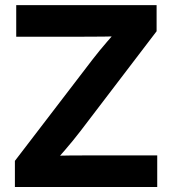

<svg xmlns="http://www.w3.org/2000/svg" viewBox="-20 -748 687 768"><path d="M39.6 0V-104.5L349.6 -509.3Q377.4 -545.4 408.7 -581.5Q439.9 -617.7 472.2 -653.3L486.8 -604Q439.5 -602.1 392.1 -601.6Q344.7 -601.1 297.4 -601.1H44.9V-727.5H606.4V-623L301.8 -223.6Q272.9 -186 240.7 -148.7Q208.5 -111.3 175.3 -73.7L160.6 -123.5Q209 -125.5 257.1 -126Q305.2 -126.5 353.5 -126.5H608.9V0Z"/></svg>

Font: Inter 24pt
Style: Bold
Weight: 700
Designer: Rasmus Andersson
Foundry: rsms
Version: Version 4.001;git-66647c0bb